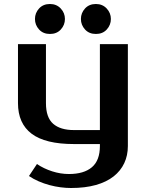

<svg xmlns="http://www.w3.org/2000/svg" viewBox="-20 -741 730 961"><path d="M480 -20H350Q207 -20 138.5 -71.5Q70 -123 70 -225V-520H210V-225Q210 -153 246 -121.5Q282 -90 350 -90H480V-520H620V-10Q620 37 602 75.5Q584 114 548.5 142Q513 170 459.5 185Q406 200 335 200Q311 200 283.5 196.5Q256 193 228 185.5Q200 178 173.5 166.5Q147 155 125 140L165 80Q199 103 241 116.5Q283 130 325 130Q400 130 440 96Q480 62 480 -10ZM305 -646Q305 -616 284.5 -593.5Q264 -571 230 -571Q196 -571 175.5 -593.5Q155 -616 155 -646Q155 -676 175.5 -698.5Q196 -721 230 -721Q263 -721 284 -698.5Q305 -676 305 -646ZM535 -646Q535 -616 514.5 -593.5Q494 -571 460 -571Q426 -571 405.5 -593.5Q385 -616 385 -646Q385 -676 405.5 -698.5Q426 -721 460 -721Q493 -721 514 -698.5Q535 -676 535 -646Z"/></svg>

Font: Prosto One
Style: Regular
Weight: 400
Designer: Pavel Emelyanov and Jovanny lemonad
Foundry: Pavel Emelyanov and Jovanny Lemonad
Version: Version 1.001